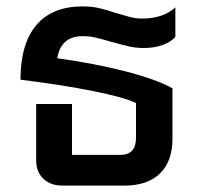

<svg xmlns="http://www.w3.org/2000/svg" viewBox="-20 -580 622 600"><path d="M93 -79V-255H205V-96H356Q405 -96 405 -149V-258Q368 -276 270.5 -295.5Q173 -315 44 -331Q44 -443 93.5 -501.5Q143 -560 238 -560Q265 -560 288 -555Q311 -550 340 -540Q370 -531 387.5 -526.5Q405 -522 426 -522Q457 -522 483.5 -531Q510 -540 528 -557V-465Q515 -449 488.5 -439.5Q462 -430 429 -430Q405 -430 385 -434.5Q365 -439 329 -449Q298 -458 279 -462.5Q260 -467 239 -467Q170 -467 159 -398Q275 -382 372 -357Q469 -332 519 -304V-147Q519 -76 480 -38Q441 0 369 0H175Q138 0 115.5 -21.5Q93 -43 93 -79Z"/></svg>

Font: Bai Jamjuree SemiBold
Style: Regular
Weight: 600
Version: Version 1.000; ttfautohint (v1.6)